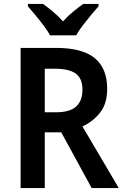

<svg xmlns="http://www.w3.org/2000/svg" viewBox="-20 -958 631 978"><path d="M266 -714Q399 -714 462.5 -662Q526 -610 526 -505Q526 -430 489.5 -384Q453 -338 400 -314L585 0H447L292 -284H208V0H85V-714ZM259 -608H208V-386H264Q336 -386 368 -415.5Q400 -445 400 -501Q400 -559 365.5 -583.5Q331 -608 259 -608ZM235 -778Q223 -800 203 -827Q183 -854 161 -880Q139 -906 122 -926V-938H199Q222 -922 249.5 -899Q277 -876 301 -849Q326 -877 352.5 -898.5Q379 -920 404 -938H482V-926Q465 -907 443 -880.5Q421 -854 400.5 -827Q380 -800 368 -778Z"/></svg>

Font: Noto Sans Gurmukhi UI SemiCondensed SemiBold
Style: Regular
Weight: 600
Width: 4
Designer: Jelle Bosma - Monotype Design Team
Foundry: Monotype Imaging Inc.
Version: Version 2.004; ttfautohint (v1.8.4.7-5d5b)